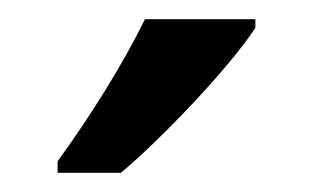

<svg xmlns="http://www.w3.org/2000/svg" viewBox="-20 -786 326 200"><path d="M246 -757V-766H131C109 -721 75 -666 40 -618V-606H106C150 -643 220 -717 246 -757Z"/></svg>

Font: Noto Sans Gurmukhi UI Condensed Medium
Style: Regular
Weight: 500
Width: 3
Designer: Jelle Bosma - Monotype Design Team
Foundry: Monotype Imaging Inc.
Version: Version 2.004